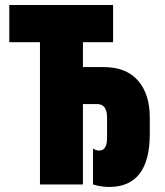

<svg xmlns="http://www.w3.org/2000/svg" viewBox="-20 -734 656 764"><path d="M576 -201V-266Q576 -360 529 -413.5Q482 -467 393 -467H310V-566H430V-714H17V-566H139V0H310V-320H366Q406 -320 406 -267V-185Q406 -135 375 -135Q362 -135 350 -143V0Q383 10 414 10Q576 10 576 -201Z"/></svg>

Font: Noto Sans Display Condensed Black
Style: Regular
Weight: 900
Width: 3
Designer: Monotype Design team
Foundry: Monotype Imaging Inc.
Version: 1.000